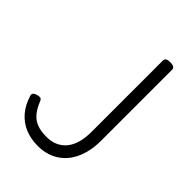

<svg xmlns="http://www.w3.org/2000/svg" viewBox="-288 -1147 1298 1298"><g transform="rotate(45 360.5 -498.0)"><path d="M321 19Q253 19 198.5 -4Q144 -27 105 -72.5Q66 -118 46 -184Q41 -199 49 -208Q57 -217 73 -221Q88 -226 100 -224.5Q112 -223 118 -208Q137 -160 162 -128.5Q187 -97 224.5 -81.5Q262 -66 321 -66Q354 -66 382.5 -75Q411 -84 435 -102.5Q459 -121 476 -149.5Q493 -178 502 -217.5Q511 -257 511 -308V-988Q511 -1002 522 -1008.5Q533 -1015 555 -1015Q577 -1015 588 -1008.5Q599 -1002 599 -988V-309Q599 -245 585.5 -193Q572 -141 547.5 -101.5Q523 -62 488.5 -35Q454 -8 412 5.5Q370 19 321 19Z"/></g></svg>

Font: Playwrite ES
Style: Regular
Weight: 400
Designer: Veronika Burian, José Scaglione
Foundry: TypeTogether
Version: Version 1.002